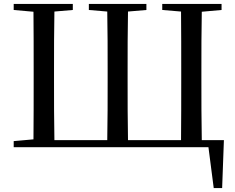

<svg xmlns="http://www.w3.org/2000/svg" viewBox="-20 -752 1201 981"><path d="M50 0H1045L1072 209H1115L1124 -36H1011C1009 -137 1009 -239 1009 -345V-390C1009 -492 1009 -593 1011 -692L1112 -701V-732H809V-701L905 -693C906 -593 906 -492 906 -390V-345C906 -238 906 -136 905 -36H634C632 -136 632 -238 632 -345V-390C632 -492 632 -593 634 -693L728 -701V-732H434V-701L528 -693C530 -593 530 -493 530 -390V-345C530 -239 530 -137 528 -36H258C256 -136 256 -238 256 -345V-390C256 -493 256 -593 258 -693L352 -701V-732H50V-701L151 -692C152 -593 152 -492 152 -390V-345C152 -240 152 -140 151 -40L50 -31Z"/></svg>

Font: Source Han Serif CN Medium
Style: Regular
Weight: 500
Designer: Ryoko NISHIZUKA 西塚涼子 (kana & ideographs); Frank Grießhammer (Latin, Greek & Cyrillic); Wenlong ZHANG 张文龙 (bopomofo); San
Foundry: Adobe
Version: Version 2.002;hotconv 1.1.0;makeotfexe 2.6.0